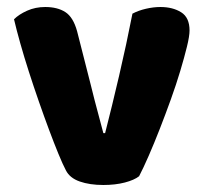

<svg xmlns="http://www.w3.org/2000/svg" viewBox="-20 -516 585 548"><path d="M377 -13Q363 -2 336 5Q309 12 275 12Q236 12 207.5 2Q179 -8 168 -30Q159 -47 146.5 -77.5Q134 -108 120 -145.5Q106 -183 91 -226Q76 -269 62.5 -311Q49 -353 38 -392Q27 -431 20 -461Q34 -475 57.5 -485.5Q81 -496 109 -496Q144 -496 166.5 -481.5Q189 -467 200 -427L239 -274Q250 -229 260 -192.5Q270 -156 275 -136H280Q299 -210 320 -300Q341 -390 358 -477Q375 -486 396.5 -491Q418 -496 438 -496Q473 -496 497 -481Q521 -466 521 -429Q521 -413 513.5 -382.5Q506 -352 494.5 -313.5Q483 -275 467.5 -232Q452 -189 436 -148Q420 -107 404.5 -71.5Q389 -36 377 -13Z"/></svg>

Font: Baloo Paaji
Style: Regular
Weight: 400
Designer: Shuchita Grover and Ek Type
Foundry: Ek Type
Version: Version 1.443;PS 1.000;hotconv 16.6.51;makeotf.lib2.5.65220;